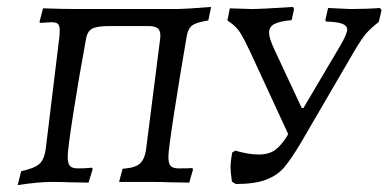

<svg xmlns="http://www.w3.org/2000/svg" viewBox="-20 -524 1119 553"><path d="M41 -31Q79 -39 93.5 -52Q108 -65 112 -97L151 -418Q152 -425 152 -436Q152 -450 147 -455Q142 -460 128 -460L95 -458L94 -462L104 -500Q162 -498 201 -498H492Q510 -498 588 -504L580 -465Q547 -460 534.5 -451.5Q522 -443 518 -421Q498 -305 481.5 -198.5Q465 -92 465 -73Q465 -53 471.5 -46Q478 -39 495 -39Q524 -39 534 -40L536 -36L525 2L468 1Q449 0 418 0H323L333 -38Q368 -40 382.5 -52.5Q397 -65 401 -96L441 -410L442 -421Q442 -437 433.5 -443Q425 -449 407 -449H296Q261 -449 246.5 -442Q232 -435 228 -413Q207 -300 191 -197Q175 -94 175 -73Q175 -53 181.5 -46Q188 -39 204 -39Q227 -39 245 -41L247 -37L235 2L179 1Q160 0 128 0Q92 0 31 9Z M1079 -495 1071 -461Q1047 -442 1034.5 -427.5Q1022 -413 1000 -376L845 -110Q818 -65 798.5 -42Q779 -19 746.5 -6.5Q714 6 659 6L648 -1Q644 -29 644 -41Q644 -60 649 -85L658 -90Q696 -79 725 -79Q755 -79 773 -92.5Q791 -106 808 -134L810 -138L700 -376Q681 -416 670.5 -432Q660 -448 638 -463L635 -465L642 -500L705 -498Q732 -498 824 -504L827 -498L820 -466Q786 -463 770.5 -455Q755 -447 755 -430Q755 -414 770 -382L849 -213H854L961 -394Q980 -427 980 -439Q980 -450 966 -455.5Q952 -461 919 -462L917 -466L925 -501L989 -498Q1038 -498 1074 -501Z"/></svg>

Font: Alegreya SC
Style: Italic
Weight: 400
Italic angle: -7°
Designer: Juan Pablo del Peral
Foundry: Huerta Tipografica
Version: Version 2.007; ttfautohint (v1.6)